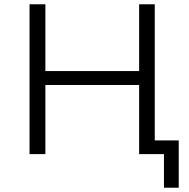

<svg xmlns="http://www.w3.org/2000/svg" viewBox="-20 -720 885 897"><path d="M815 157V-64H703V-700H630V-388H192V-700H118V0H192V-323H630V0H746V157Z"/></svg>

Font: Montserrat Z
Style: Regular
Weight: 400
Designer: Julieta Ulanovsky
Foundry: Julieta Ulanovsky
Version: Version 8.000